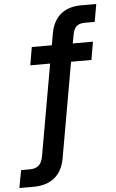

<svg xmlns="http://www.w3.org/2000/svg" viewBox="-89 -805 633 1051"><g transform="rotate(-5 227.5 -279.5)"><path d="M-26 204 -8 107H42Q71 107 89 91.5Q107 76 113 39L201 -460H92L109 -559H219L230 -621Q242 -691 285 -727Q328 -763 400 -763H481L464 -666H410Q380 -666 364 -652Q348 -638 342 -602L334 -559H445L428 -460H316L224 62Q212 132 168 168Q124 204 52 204Z"/></g></svg>

Font: Open Sauce One SemiBold Italic
Style: Regular
Weight: 600
Italic angle: -10°
Designer: Alfredo Marco Pradil
Foundry: Creative Sauce Fz LLC
Version: Version 1.477